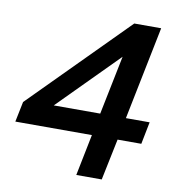

<svg xmlns="http://www.w3.org/2000/svg" viewBox="-75 -707 699 773"><g transform="rotate(10 275.0 -320.5)"><path d="M340 -260 389 -501 150 -260ZM412 -641H522L445 -260H542L524 -169H427L392 0H288L322 -169H9L26 -252Z"/></g></svg>

Font: Codetta
Style: Bold Italic
Weight: 700
Italic angle: -11°
Designer: Ulrich Proeller
Foundry: PROSA GmbH
Version: Version 2.00;September 29, 2018;FontCreator 11.5.0.2427 64-b